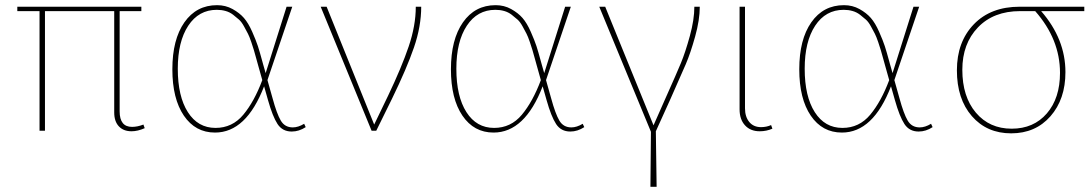

<svg xmlns="http://www.w3.org/2000/svg" viewBox="-20 -506 4226 743"><path d="M133 0V-463H47V-480H527V-463H443V-75Q443 -15 491 -15Q512 -15 535 -24L540 -10Q513 2 489 2Q458 2 440 -17Q422 -36 422 -71V-463H154V0Z M812 7Q736 7 691.5 -58.5Q647 -124 647 -238Q647 -353 693.5 -419.5Q740 -486 820 -486Q853 -486 880 -471Q907 -456 924 -436.5Q941 -417 956 -383Q971 -349 978 -327.5Q985 -306 995 -269Q997 -262 998 -258L1008 -223L1089 -480H1111L1015 -196L1035 -125Q1051 -66 1066.5 -39.5Q1082 -13 1113 -13Q1134 -13 1157 -27L1163 -14Q1137 3 1109 3Q1073 3 1054 -26Q1035 -55 1017 -119L1002 -172Q933 7 812 7ZM668 -240Q668 -133 707 -72Q746 -11 814 -11Q879 -11 921.5 -62Q964 -113 995 -196L979 -253Q978 -257 971.5 -280Q965 -303 962.5 -312Q960 -321 952.5 -343Q945 -365 939.5 -375.5Q934 -386 924.5 -403.5Q915 -421 905 -430Q895 -439 882 -449Q869 -459 853 -463.5Q837 -468 819 -468Q749 -468 708.5 -406.5Q668 -345 668 -240Z M1497 -124 1436 0H1418L1221 -480H1244L1428 -24L1482 -136Q1534 -245 1561.5 -326Q1589 -407 1589 -480H1610Q1610 -404 1582 -322.5Q1554 -241 1497 -124Z M1890 7Q1814 7 1769.5 -58.5Q1725 -124 1725 -238Q1725 -353 1771.5 -419.5Q1818 -486 1898 -486Q1931 -486 1958 -471Q1985 -456 2002 -436.5Q2019 -417 2034 -383Q2049 -349 2056 -327.5Q2063 -306 2073 -269Q2075 -262 2076 -258L2086 -223L2167 -480H2189L2093 -196L2113 -125Q2129 -66 2144.5 -39.5Q2160 -13 2191 -13Q2212 -13 2235 -27L2241 -14Q2215 3 2187 3Q2151 3 2132 -26Q2113 -55 2095 -119L2080 -172Q2011 7 1890 7ZM1746 -240Q1746 -133 1785 -72Q1824 -11 1892 -11Q1957 -11 1999.5 -62Q2042 -113 2073 -196L2057 -253Q2056 -257 2049.5 -280Q2043 -303 2040.5 -312Q2038 -321 2030.5 -343Q2023 -365 2017.5 -375.5Q2012 -386 2002.5 -403.5Q1993 -421 1983 -430Q1973 -439 1960 -449Q1947 -459 1931 -463.5Q1915 -468 1897 -468Q1827 -468 1786.5 -406.5Q1746 -345 1746 -240Z M2499 4 2299 -480H2322L2509 -21L2559 -134Q2598 -221 2615 -262Q2632 -303 2649.5 -366.5Q2667 -430 2667 -480H2688Q2688 -429 2670 -364.5Q2652 -300 2634 -258Q2616 -216 2575 -124L2518 2L2521 217H2497Z M2920 2Q2884 2 2863 -21Q2842 -44 2842 -83V-480H2863V-87Q2863 -54 2879.5 -34Q2896 -14 2925 -14Q2946 -14 2964 -22L2969 -8Q2946 2 2920 2Z M3238 7Q3162 7 3117.5 -58.5Q3073 -124 3073 -238Q3073 -353 3119.5 -419.5Q3166 -486 3246 -486Q3279 -486 3306 -471Q3333 -456 3350 -436.5Q3367 -417 3382 -383Q3397 -349 3404 -327.5Q3411 -306 3421 -269Q3423 -262 3424 -258L3434 -223L3515 -480H3537L3441 -196L3461 -125Q3477 -66 3492.5 -39.5Q3508 -13 3539 -13Q3560 -13 3583 -27L3589 -14Q3563 3 3535 3Q3499 3 3480 -26Q3461 -55 3443 -119L3428 -172Q3359 7 3238 7ZM3094 -240Q3094 -133 3133 -72Q3172 -11 3240 -11Q3305 -11 3347.5 -62Q3390 -113 3421 -196L3405 -253Q3404 -257 3397.5 -280Q3391 -303 3388.5 -312Q3386 -321 3378.5 -343Q3371 -365 3365.5 -375.5Q3360 -386 3350.5 -403.5Q3341 -421 3331 -430Q3321 -439 3308 -449Q3295 -459 3279 -463.5Q3263 -468 3245 -468Q3175 -468 3134.5 -406.5Q3094 -345 3094 -240Z M4103 -227Q4103 -122 4045 -56Q3987 10 3893 10Q3799 10 3741 -56.5Q3683 -123 3683 -234Q3683 -344 3748.5 -412Q3814 -480 3926 -480H4176V-463H4009Q4103 -355 4103 -227ZM3895 -8Q3980 -8 4031 -67Q4082 -126 4082 -224Q4082 -354 3986 -463H3928Q3825 -463 3764.5 -400Q3704 -337 3704 -236Q3704 -132 3756.5 -70Q3809 -8 3895 -8Z"/></svg>

Font: Cantarell Thin
Style: Regular
Weight: 100
Designer: Dave Crossland, Nikolaus Waxweiler, Florian Fecher, Jacques Le Bailly, Eben Sorkin, Alexei Vanyashin, Alexios Zavras, Em
Version: Version 0.303